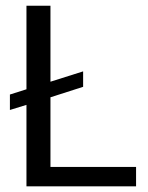

<svg xmlns="http://www.w3.org/2000/svg" viewBox="-20 -660 525 680"><path d="M158.7 -639.6V-370.6L274.4 -407.2V-352.5L158.7 -315.4V-68.8H461.9V0H73.7V-288.6L15.1 -270.5V-325.2L73.7 -343.8V-639.6Z"/></svg>

Font: Yantramanav
Style: Regular
Weight: 400
Version: Version 1.001;PS 1.0;hotconv 1.0.72;makeotf.lib2.5.5900; ttf